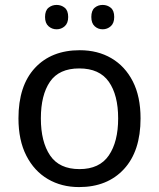

<svg xmlns="http://www.w3.org/2000/svg" viewBox="-20 -750 645 780"><path d="M551 -269Q551 -136 483.5 -63Q416 10 301 10Q230 10 174.5 -22.5Q119 -55 87 -117.5Q55 -180 55 -269Q55 -402 122 -474Q189 -546 304 -546Q377 -546 432.5 -513.5Q488 -481 519.5 -419.5Q551 -358 551 -269ZM146 -269Q146 -174 183.5 -118.5Q221 -63 303 -63Q384 -63 422 -118.5Q460 -174 460 -269Q460 -364 422 -418Q384 -472 302 -472Q220 -472 183 -418Q146 -364 146 -269ZM163 -681Q163 -707 177 -718.5Q191 -730 210 -730Q229 -730 243 -718.5Q257 -707 257 -681Q257 -656 243 -643.5Q229 -631 210 -631Q191 -631 177 -643.5Q163 -656 163 -681ZM351 -681Q351 -707 364.5 -718.5Q378 -730 397 -730Q416 -730 430 -718.5Q444 -707 444 -681Q444 -656 430 -643.5Q416 -631 397 -631Q378 -631 364.5 -643.5Q351 -656 351 -681Z"/></svg>

Font: Noto Sans Takri
Style: Regular
Weight: 400
Designer: Monotype Design Team
Foundry: Monotype Imaging Inc.
Version: Version 2.003; ttfautohint (v1.8.4.7-5d5b)